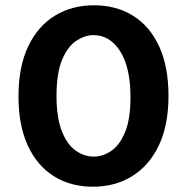

<svg xmlns="http://www.w3.org/2000/svg" viewBox="-20 -693 707 727"><path d="M332 14Q247 14 183.5 -26Q120 -66 85 -142.5Q50 -219 50 -327Q50 -441 87 -518Q124 -595 188.5 -634Q253 -673 336 -673Q421 -673 484.5 -633Q548 -593 583 -516.5Q618 -440 618 -330Q618 -219 581.5 -142.5Q545 -66 480.5 -26Q416 14 332 14ZM335 -100Q369 -100 401 -121.5Q433 -143 453.5 -192.5Q474 -242 474 -325Q474 -438 435 -499Q396 -560 334 -560Q302 -560 269.5 -539Q237 -518 215.5 -467.5Q194 -417 194 -330Q194 -249 213.5 -198Q233 -147 265.5 -123.5Q298 -100 335 -100Z"/></svg>

Font: Bricolage Grotesque 10pt Bricolage Grotesque 10pt Regular
Style: Bold
Weight: 700
Designer: Mathieu Triay
Foundry: Atelier Triay
Version: Version 1.000; ttfautohint (v1.8.4.7-5d5b);gftools[0.9.32]